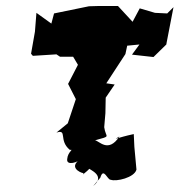

<svg xmlns="http://www.w3.org/2000/svg" viewBox="-20 -585 601 643"><path d="M316 10C327 -27 340 19 351 17C369 24 430 10 437 -17L430 -93L428 -136C372 -124 354 -113 380 -128C342 -70 311 -115 298 -115C355 -131 334 -122 329 -159L333 -206L334 -258L364 -302L336 -306L400 -404L406 -432L447 -436L422 -402L494 -394L537 -436L538 -442L561 -561L540 -540L499 -542L448 -557L424 -512L375 -565H313L278 -564L161 -540L152 -506L102 -542L97 -479L84 -405L90 -398L169 -403L181 -395H281L219 -405L241 -368L208 -304L234 -253L207 -172L169 -141C207 -153 175 -115 214 -83C229 -85 207 -78 205 -52C202 -29 241 -40 258 -57C203 -28 248 -6 260 -5C246 12 300 -36 276 -22C279 -17 336 3 292 38Z"/></svg>

Font: Asimov Aggro
Style: CondIt
Weight: 500
Designer: Google
Version: Version 2.000980; 2014